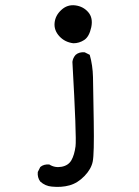

<svg xmlns="http://www.w3.org/2000/svg" viewBox="-20 -599 540 747"><path d="M181.6 127Q156.2 125 136.7 107.4Q125 91.8 127 70.3L136.7 50.8Q150.4 39.1 171.9 41Q193.4 54.7 219.7 49.8Q246.1 44.9 257.8 24.4Q269.5 3.9 273.9 -29.8Q278.3 -63.5 261.7 -358.4Q263.7 -374 274.4 -385.7Q288.1 -397.5 309.6 -395.5L329.1 -385.7Q340.8 -344.7 341.8 -298.8Q342.8 -252.9 344.7 -126.5Q346.7 0 340.8 29.3Q335 58.6 308.6 85.9Q282.2 113.3 250.5 122.1Q218.8 130.9 181.6 127ZM265.6 -430.7Q232.4 -434.6 210.9 -458Q189.5 -481.4 192.4 -510.3Q195.3 -539.1 218.8 -560.5Q242.2 -582 272.9 -578.1Q303.7 -574.2 323.2 -551.8Q342.8 -529.3 335 -492.7Q327.1 -456.1 307.6 -443.4Q288.1 -430.7 265.6 -430.7Z"/></svg>

Font: JasonHandwriting2
Style: Regular
Weight: 400
Version: Version 1.05.10